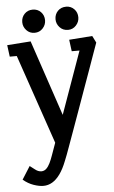

<svg xmlns="http://www.w3.org/2000/svg" viewBox="-61 -692 597 1006"><g transform="rotate(-5 237.5 -188.5)"><path d="M126 274Q104 274 75 264Q46 254 20 232L63 164Q72 170 88.5 183.5Q105 197 122 197Q137 197 148 186.5Q159 176 167.5 158.5Q176 141 183 121L207 54L46 -416H9L1 -477L125 -486L259 -88L376 -416H335L327 -477L449 -486L467 -450Q459 -428 446 -391.5Q433 -355 416.5 -308.5Q400 -262 381.5 -211Q363 -160 344.5 -107.5Q326 -55 308 -6Q290 43 275.5 84Q261 125 249 154Q233 195 214 221.5Q195 248 173 261Q151 274 126 274ZM326 -529Q299 -529 282 -547.5Q265 -566 265 -590Q265 -616 282 -633.5Q299 -651 326 -651Q351 -651 368 -633.5Q385 -616 385 -590Q385 -566 368 -547.5Q351 -529 326 -529ZM150 -529Q124 -529 107 -547.5Q90 -566 90 -590Q90 -616 107 -633.5Q124 -651 150 -651Q176 -651 193 -633.5Q210 -616 210 -590Q210 -566 193 -547.5Q176 -529 150 -529Z"/></g></svg>

Font: Kreon
Style: Regular
Weight: 400
Designer: Julia Petretta
Foundry: Julia Petretta and Eli Heuer
Version: Version 2.002